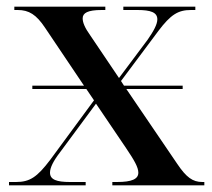

<svg xmlns="http://www.w3.org/2000/svg" viewBox="-20 -556 637 576"><path d="M7 0H237V-10H190C150 -10 130 -17 130 -38C130 -53 140 -73 160 -99L268 -245L358 -112C383 -75 395 -54 395 -38C395 -19 376 -10 331 -10H317V0H593V-10H587C558 -10 539 -24 512 -64L359 -289H528V-299H352L343 -313L455 -463C492 -512 514 -526 553 -526H566V-536H350V-526H392C432 -526 452 -519 452 -498C452 -483 441 -463 423 -437L337 -322L250 -451C235 -472 228 -488 228 -501C228 -517 243 -526 285 -526H296V-536H23V-526H33C67 -526 89 -512 115 -473L232 -299H77V-289H239L262 -255L131 -77C91 -24 69 -10 28 -10H7Z"/></svg>

Font: Noto Serif Display Medium
Style: Regular
Weight: 500
Designer: Monotype Design Team
Foundry: Monotype Imaging Inc.
Version: Version 2.009